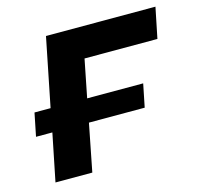

<svg xmlns="http://www.w3.org/2000/svg" viewBox="-84 -626 742 715"><g transform="rotate(-15 287.0 -268.0)"><path d="M37 -272H99L152 -536H574L550 -418H269L240 -272H456L438 -183H223L187 0H45L82 -183H19Z"/></g></svg>

Font: Argentum Sans Medium
Style: Italic
Weight: 500
Italic angle: -11°
Designer: Julieta Ulanovsky (font), Cristiano Sobral (main changes and remaster)
Foundry: Julieta Ulanovsky (font), Cristiano Sobral (main changes and remaster)
Version: Version 2.007;June 15, 2022;FontCreator 14.0.0.2814 64-bit; 